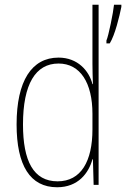

<svg xmlns="http://www.w3.org/2000/svg" viewBox="-20 -780 532 810"><path d="M492 -751V-760H461C458 -728 438 -629 429 -609V-597H443C465 -632 484 -711 492 -751ZM221 10C310 10 354 -50 370 -108H372L375 0H396V-760H370V-511C370 -483 371 -456 372 -425H370C356 -481 308 -537 227 -537C114 -537 50 -439 50 -255C50 -82 107 10 221 10ZM223 -15C121 -15 77 -101 77 -255C77 -425 130 -512 227 -512C319 -512 370 -430 370 -300V-234C370 -100 322 -15 223 -15Z"/></svg>

Font: Noto Sans Condensed Thin
Style: Regular
Weight: 100
Width: 3
Designer: Monotype Design Team
Foundry: Monotype Imaging Inc.
Version: Version 2.013